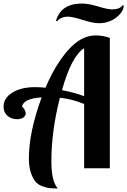

<svg xmlns="http://www.w3.org/2000/svg" viewBox="-63 -950 719 1084"><path d="M-43 -348Q-43 -396 6.5 -427Q56 -458 135 -458Q160 -458 194 -455Q249 -585 322 -667.5Q395 -750 477 -750Q519 -750 557 -736V0H412V-363Q341 -392 275 -398Q227 -209 227 -39Q227 73 263 114Q236 114 219.5 112.5Q203 111 177.5 102Q152 93 137.5 76Q123 59 111.5 25.5Q100 -8 100 -56Q100 -204 172 -400Q69 -394 61 -347Q66 -347 74 -334Q82 -321 82 -310Q82 -295 68 -286Q54 -277 33 -277Q2 -277 -20.5 -296Q-43 -315 -43 -348ZM253 -832Q281 -930 399 -930Q437 -930 490.5 -913.5Q544 -897 571 -897Q612 -897 629 -920L636 -919Q634 -882 592.5 -850.5Q551 -819 496 -819Q462 -819 404 -837.5Q346 -856 320 -856Q282 -856 259 -830ZM287 -441Q356 -428 412 -407V-678Q340 -632 287 -441Z"/></svg>

Font: Lobster Two
Style: Bold
Weight: 700
Designer: Pablo Impallari
Foundry: Pablo Impallari. www.impallari.com
Version: Version 1.006